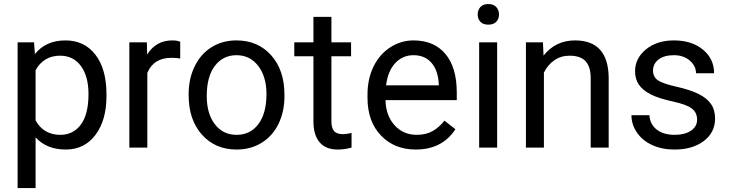

<svg xmlns="http://www.w3.org/2000/svg" viewBox="-20 -741 3660 964"><path d="M514.6 -258.3Q514.6 -137.7 459.5 -64Q404.3 9.8 310.1 9.8Q213.9 9.8 158.7 -51.3V203.1H68.4V-528.3H150.9L155.3 -469.7Q210.4 -538.1 308.6 -538.1Q403.8 -538.1 459.2 -466.3Q514.6 -394.5 514.6 -266.6ZM424.3 -268.6Q424.3 -357.9 386.2 -409.7Q348.1 -461.4 281.7 -461.4Q199.7 -461.4 158.7 -388.7V-136.2Q199.2 -64 282.7 -64Q347.7 -64 386 -115.5Q424.3 -167 424.3 -268.6Z M884.8 -447.3Q864.3 -450.7 840.3 -450.7Q751.5 -450.7 719.7 -375V0H629.4V-528.3H717.3L718.8 -467.3Q763.2 -538.1 844.7 -538.1Q871.1 -538.1 884.8 -531.2Z M927.2 -269Q927.2 -346.7 957.8 -408.7Q988.3 -470.7 1042.7 -504.4Q1097.2 -538.1 1167 -538.1Q1274.9 -538.1 1341.6 -463.4Q1408.2 -388.7 1408.2 -264.6V-258.3Q1408.2 -181.2 1378.7 -119.9Q1349.1 -58.6 1294.2 -24.4Q1239.3 9.8 1168 9.8Q1060.5 9.8 993.9 -64.9Q927.2 -139.6 927.2 -262.7ZM1018.1 -258.3Q1018.1 -170.4 1058.8 -117.2Q1099.6 -64 1168 -64Q1236.8 -64 1277.3 -117.9Q1317.9 -171.9 1317.9 -269Q1317.9 -356 1276.6 -409.9Q1235.4 -463.9 1167 -463.9Q1100.1 -463.9 1059.1 -410.6Q1018.1 -357.4 1018.1 -258.3Z M1644 -656.2V-528.3H1742.7V-458.5H1644V-130.9Q1644 -99.1 1657.2 -83.3Q1670.4 -67.4 1702.1 -67.4Q1717.8 -67.4 1745.1 -73.2V0Q1709.5 9.8 1675.8 9.8Q1615.2 9.8 1584.5 -26.9Q1553.7 -63.5 1553.7 -130.9V-458.5H1457.5V-528.3H1553.7V-656.2Z M2067.4 9.8Q1960 9.8 1892.6 -60.8Q1825.2 -131.3 1825.2 -249.5V-266.1Q1825.2 -344.7 1855.2 -406.5Q1885.3 -468.3 1939.2 -503.2Q1993.2 -538.1 2056.2 -538.1Q2159.2 -538.1 2216.3 -470.2Q2273.4 -402.3 2273.4 -275.9V-238.3H1915.5Q1917.5 -160.2 1961.2 -112.1Q2004.9 -64 2072.3 -64Q2120.1 -64 2153.3 -83.5Q2186.5 -103 2211.4 -135.3L2266.6 -92.3Q2200.2 9.8 2067.4 9.8ZM2056.2 -463.9Q2001.5 -463.9 1964.4 -424.1Q1927.2 -384.3 1918.5 -312.5H2183.1V-319.3Q2179.2 -388.2 2146 -426Q2112.8 -463.9 2056.2 -463.9Z M2476.1 0H2385.7V-528.3H2476.1ZM2378.4 -668.5Q2378.4 -690.4 2391.8 -705.6Q2405.3 -720.7 2431.6 -720.7Q2458 -720.7 2471.7 -705.6Q2485.4 -690.4 2485.4 -668.5Q2485.4 -646.5 2471.7 -631.8Q2458 -617.2 2431.6 -617.2Q2405.3 -617.2 2391.8 -631.8Q2378.4 -646.5 2378.4 -668.5Z M2706.1 -528.3 2709 -461.9Q2769.5 -538.1 2867.2 -538.1Q3034.7 -538.1 3036.1 -349.1V0H2945.8V-349.6Q2945.3 -406.7 2919.7 -434.1Q2894 -461.4 2839.8 -461.4Q2795.9 -461.4 2762.7 -438Q2729.5 -414.6 2710.9 -376.5V0H2620.6V-528.3Z M3480 -140.1Q3480 -176.8 3452.4 -197Q3424.8 -217.3 3356.2 -231.9Q3287.6 -246.6 3247.3 -267.1Q3207 -287.6 3187.7 -315.9Q3168.5 -344.2 3168.5 -383.3Q3168.5 -448.2 3223.4 -493.2Q3278.3 -538.1 3363.8 -538.1Q3453.6 -538.1 3509.5 -491.7Q3565.4 -445.3 3565.4 -373H3474.6Q3474.6 -410.2 3443.1 -437Q3411.6 -463.9 3363.8 -463.9Q3314.5 -463.9 3286.6 -442.4Q3258.8 -420.9 3258.8 -386.2Q3258.8 -353.5 3284.7 -336.9Q3310.5 -320.3 3378.2 -305.2Q3445.8 -290 3487.8 -269Q3529.8 -248 3550 -218.5Q3570.3 -189 3570.3 -146.5Q3570.3 -75.7 3513.7 -33Q3457 9.8 3366.7 9.8Q3303.2 9.8 3254.4 -12.7Q3205.6 -35.2 3178 -75.4Q3150.4 -115.7 3150.4 -162.6H3240.7Q3243.2 -117.2 3277.1 -90.6Q3311 -64 3366.7 -64Q3418 -64 3449 -84.7Q3480 -105.5 3480 -140.1Z"/></svg>

Font: Roboto
Style: Regular
Weight: 400
Designer: Google
Version: Version 2.134; 2016; ttfautohint (v1.6)